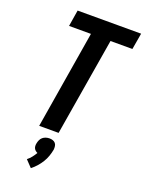

<svg xmlns="http://www.w3.org/2000/svg" viewBox="-180 -820 880 1162"><g transform="rotate(20 260.0 -238.5)"><path d="M131 0 235 -630H94L111 -735H520L502 -630H361L256 0ZM171 258 130 215Q145 203 156.5 188.5Q168 174 177 158Q170 155 164 150Q158 145 154.5 138Q151 131 150.5 122.5Q150 114 152 105Q154 94 159 83Q164 72 173 64.5Q182 57 193.5 53.5Q205 50 216 50Q228 50 238 53.5Q248 57 254.5 64.5Q261 72 262.5 83Q264 94 263 105Q259 127 251.5 148.5Q244 170 232 189.5Q220 209 204.5 226.5Q189 244 171 258Z"/></g></svg>

Font: Iosevka Curly XBdObl
Style: Regular
Weight: 800
Italic angle: -9°
Monospace: yes
Designer: Belleve Invis
Foundry: Belleve Invis
Version: Version 11.1.0; ttfautohint (v1.8.3)